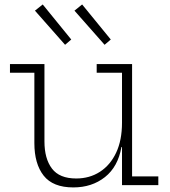

<svg xmlns="http://www.w3.org/2000/svg" viewBox="-20 -808 740 838"><path d="M338.5 -788.5 463.5 -635.5 436.5 -612.5 305 -761.5ZM166.5 -788.5 291 -635.5 264 -612.5 132.5 -761.5ZM512.5 -490.5H402V-528.5H556.5V-38H671V0H512.5ZM174 -528.5V-190.5Q174 -115.5 206.8 -72.2Q239.5 -29 312.5 -29Q371 -29 416.2 -58.2Q461.5 -87.5 487 -141.8Q512.5 -196 512.5 -272.5L525 -166H510Q495 -80 438 -35Q381 10 300 10Q211 10 170.5 -41.5Q130 -93 130 -183.5V-490.5H23.5V-528.5Z"/></svg>

Font: Hepta Slab Light
Style: Regular
Weight: 300
Designer: Michael LaGattuta
Foundry: Michael LaGattuta
Version: Version 1.102